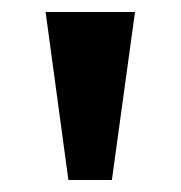

<svg xmlns="http://www.w3.org/2000/svg" viewBox="-20 -743 301 320"><path d="M94 -443 56 -723H205L166.5 -443Z"/></svg>

Font: Public Sans Thin
Style: Bold
Weight: 700
Version: Version 2.001